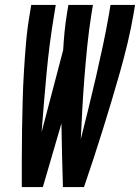

<svg xmlns="http://www.w3.org/2000/svg" viewBox="-20 -755 565 775"><path d="M68 0Q68 -58 68 -116Q68 -174 69 -232Q70 -290 71.5 -348Q73 -406 76.5 -464.5Q80 -523 85 -581.5Q90 -640 100 -698L106 -735H205L199 -698Q179 -579 168 -460Q157 -341 148 -222L235 -553Q237 -589 240.5 -625.5Q244 -662 250 -698L256 -735H355L349 -698Q339 -635 332.5 -571.5Q326 -508 321 -445Q316 -382 312.5 -319Q309 -256 306 -193Q322 -256 337.5 -319Q353 -382 367.5 -445Q382 -508 395.5 -571.5Q409 -635 420 -698L426 -735H525L519 -698Q509 -640 495 -581.5Q481 -523 464.5 -464.5Q448 -406 430.5 -348Q413 -290 395 -232Q377 -174 358 -116Q339 -58 319 0H234Q232 -64 230.5 -128Q229 -192 228 -257L153 0Z"/></svg>

Font: Iosevka SS04 Semibold
Style: Italic
Weight: 600
Italic angle: -9°
Monospace: yes
Designer: Belleve Invis
Foundry: Belleve Invis
Version: Version 19.0.0; ttfautohint (v1.8.4)